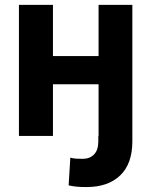

<svg xmlns="http://www.w3.org/2000/svg" viewBox="-20 -550 609 777"><path d="M330.1 207Q308.1 207 291.7 205.6Q275.4 204.1 257.8 200.2L264.6 87.9Q276.4 91.3 287.4 92Q298.3 92.8 314.5 92.8Q343.3 92.8 360.6 75Q377.9 57.1 377.9 22.5V0H378.9V-209H194.3V0H56.6V-530.3H194.3V-323.2H378.9V-530.3H515.6V22.5Q515.6 112.3 466.6 159.7Q417.5 207 330.1 207Z"/></svg>

Font: Pretendard Std
Style: Bold
Weight: 700
Designer: Base glyphs from Inter by Rasmus Andersson; Hangeul glyphs from Noto Sans CJK(Source Han Sans) by Jang Soo-young and Kan
Foundry: Kil Hyung-jin
Version: Version 1.309